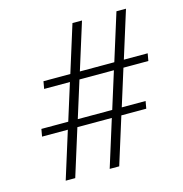

<svg xmlns="http://www.w3.org/2000/svg" viewBox="-101 -763 815 856"><g transform="rotate(-15 306.5 -335.5)"><path d="M477 -420 424 -251H534L528 -217H413L345 0H301L369 -217H210L142 0H98L166 -217H47L53 -251H177L230 -420H111L117 -454H241L309 -671H353L285 -454H444L512 -671H556L488 -454H598L592 -420ZM433 -420H274L221 -251H380Z"/></g></svg>

Font: Fahkwang ExtraLight
Style: Italic
Weight: 275
Italic angle: -10°
Designer: Suppakit Chalermlarp | Katatrad Co.,Ltd.
Foundry: Cadson Demak Co.,Ltd.
Version: Version 1.000; ttfautohint (v1.6)